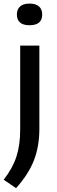

<svg xmlns="http://www.w3.org/2000/svg" viewBox="-33 -792 312 1046"><path d="M54.5 233 -13 187Q35.5 125.5 56.2 62Q77 -1.5 77 -85.5V-543.5H181.5V-90.5Q181.5 4.5 152.2 80.5Q123 156.5 54.5 233ZM128 -654.5Q59 -654.5 59 -713.5Q59 -741 76.5 -756.8Q94 -772.5 128 -772.5Q162 -772.5 179.5 -756.8Q197 -741 197 -713.5Q197 -654.5 128 -654.5Z"/></svg>

Font: Encode Sans Semi Expanded Medium
Style: Regular
Weight: 500
Width: 6
Designer: Multiple Designers
Foundry: Impallari Type
Version: Version 3.000; ttfautohint (v1.8.3) -l 8 -r 50 -G 200 -x 14 